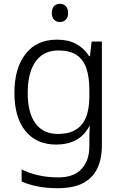

<svg xmlns="http://www.w3.org/2000/svg" viewBox="-20 -752 644 1012"><path d="M280 -543Q340 -543 381.5 -520.5Q423 -498 450 -456H454L463 -533H517V14Q517 86 492.5 136.5Q468 187 417 213.5Q366 240 284 240Q225 240 178 230.5Q131 221 94 205V141Q131 160 180.5 171.5Q230 183 288 183Q369 183 410 138.5Q451 94 451 19V-9Q451 -27 451.5 -49Q452 -71 453 -86H450Q425 -38 381 -14Q337 10 276 10Q173 10 114.5 -61Q56 -132 56 -263Q56 -392 114.5 -467.5Q173 -543 280 -543ZM288 -486Q235 -486 199 -459.5Q163 -433 144.5 -383.5Q126 -334 126 -263Q126 -157 167 -101.5Q208 -46 285 -46Q332 -46 363.5 -60Q395 -74 414.5 -100Q434 -126 442.5 -163Q451 -200 451 -246V-276Q451 -346 435 -392.5Q419 -439 383 -462.5Q347 -486 288 -486ZM296 -732Q315 -732 327 -719.5Q339 -707 339 -684Q339 -661 327 -648.5Q315 -636 296 -636Q276 -636 264.5 -648.5Q253 -661 253 -684Q253 -707 264.5 -719.5Q276 -732 296 -732Z"/></svg>

Font: Noto Sans Oriya Light
Style: Regular
Weight: 300
Version: Version 2.003